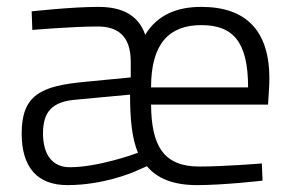

<svg xmlns="http://www.w3.org/2000/svg" viewBox="-20 -529 849 558"><path d="M419 -275C419 -404 473 -456 565 -456C658 -456 701 -407 701 -275H419ZM183 -43C134 -43 105 -77 105 -142C105 -205 133 -233 197 -239L358 -254C358 -184 363 -128 381 -85C368 -80 263 -43 183 -43ZM559 -45C454 -45 420 -107 419 -225H759L762 -273C772 -441 694 -509 565 -509C496 -509 438 -487 402 -428C383 -483 338 -509 266 -509C188 -509 72 -496 72 -496L74 -442C74 -442 190 -452 264 -452C325 -452 360 -422 360 -349V-304L225 -291C99 -279 43 -253 43 -141C43 -42 89 9 176 9C279 9 364 -27 373 -31L407 -46C437 -10 484 9 553 9C631 9 743 -4 743 -4L741 -54C741 -54 632 -45 559 -45Z"/></svg>

Font: RazerF5 Light
Style: Regular
Weight: 300
Foundry: Razer Inc.
Version: Version 2